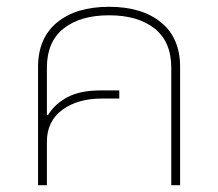

<svg xmlns="http://www.w3.org/2000/svg" viewBox="-20 -545 642 565"><path d="M92 0V-348Q92 -433 148 -479Q204 -525 301 -525Q398 -525 454 -479Q510 -433 510 -348V0H484V-346Q484 -422 435 -461Q386 -500 301 -500Q216 -500 167 -461Q118 -422 118 -346V-207L121 -206Q141 -239 178.5 -259Q216 -279 277 -279H331V-255H280Q208 -255 163 -221.5Q118 -188 118 -128V0Z"/></svg>

Font: Noto Sans Thai UI Thin
Style: Regular
Weight: 100
Designer: Monotype Design Team
Foundry: Monotype Imaging Inc.
Version: Version 2.000